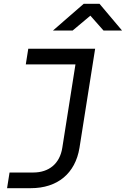

<svg xmlns="http://www.w3.org/2000/svg" viewBox="-20 -805 659 1005"><path d="M257 -645H360L453 -723L522 -645H619L501 -785H418ZM17 180H141C281 180 374 103 396 -31L478 -550H128L115 -468H375L306 -31C293 51 237 98 154 98H30Z"/></svg>

Font: JetBrains Mono
Style: Italic
Weight: 400
Italic angle: -9°
Monospace: yes
Designer: Philipp Nurullin, Konstantin Bulenkov
Foundry: JetBrains
Version: Version 2.305